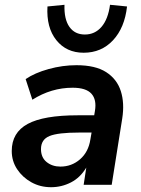

<svg xmlns="http://www.w3.org/2000/svg" viewBox="-20 -771 587 801"><path d="M193 10Q148 10 111 -10.5Q74 -31 51.5 -65Q29 -99 29 -141Q29 -218 95.5 -254Q162 -290 304 -290H373L376 -308Q384 -355 361.5 -380Q339 -405 283 -405Q194 -405 115 -355L87 -441Q125 -467 183 -483Q241 -499 299 -499Q378 -499 423 -470Q468 -441 484 -391Q500 -341 490 -277L446 0H329L340 -72Q315 -30 276 -10Q237 10 193 10ZM232 -76Q279 -76 314 -106.5Q349 -137 357 -189L362 -218H310Q222 -218 186.5 -203.5Q151 -189 151 -149Q151 -114 174.5 -95Q198 -76 232 -76ZM329 -551Q257 -551 215 -603.5Q173 -656 178 -744L249 -751Q247 -691 269.5 -659Q292 -627 334 -627Q376 -627 403.5 -659Q431 -691 439 -751L510 -744Q500 -655 451.5 -603Q403 -551 329 -551Z"/></svg>

Font: Nunito Sans
Style: Bold Italic
Weight: 700
Italic angle: -9°
Designer: Vernon Adams
Foundry: Vernon Adams
Version: Version 3.006; ttfautohint (v1.8.3)